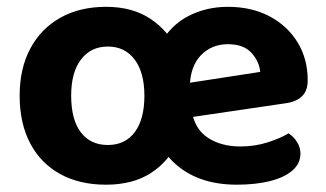

<svg xmlns="http://www.w3.org/2000/svg" viewBox="-20 -513 933 549"><path d="M515.7 -239.5Q515.7 -166.4 489.1 -108.7Q462.4 -51 410.9 -17.9Q359.5 15.1 283.2 15.1Q207.1 15.1 151.7 -15.6Q96.2 -46.3 66.2 -103.4Q36.2 -160.6 36.2 -239.5Q36.2 -317.4 66.7 -374.3Q97.2 -431.3 152.7 -462.4Q208.1 -493.5 283.2 -493.5Q358.5 -493.5 409.9 -459.3Q461.4 -425.1 488.6 -367.8Q515.7 -310.4 515.7 -239.5ZM288.4 -379.9Q239.8 -379.9 211.7 -343Q183.5 -306.2 183.5 -239.5Q183.5 -171.1 211 -134.8Q238.5 -98.4 288.4 -98.4Q337.9 -98.4 365.4 -135.3Q392.9 -172.1 392.9 -239.5Q392.9 -305.5 365 -342.7Q337.2 -379.9 288.4 -379.9ZM477.7 -170.8 472.3 -268.6 724.1 -307.4Q721.3 -337.6 698.8 -362.1Q676.3 -386.6 631.9 -386.6Q585.2 -386.6 554.7 -355.2Q524.1 -323.8 522.7 -265.7L527.2 -199.7Q536.1 -143.8 574.5 -119Q612.9 -94.2 667 -94.2Q709 -94.2 745.9 -106.1Q782.7 -117.9 804.8 -131.8Q819.4 -122.7 829.2 -107.1Q839.1 -91.6 839.1 -73.9Q839.1 -45 815.4 -24.9Q791.8 -4.9 750.8 5.1Q709.9 15.1 657.3 15.1Q542 15.1 474.7 -50.6Q407.4 -116.2 407.4 -245.4Q407.4 -330.9 437.2 -385.6Q467.1 -440.3 518.3 -466.9Q569.5 -493.5 631.5 -493.5Q699.3 -493.5 750.6 -466.4Q801.8 -439.3 830.8 -392.1Q859.8 -344.9 859.8 -283.5Q859.8 -253 843.2 -237.4Q826.7 -221.9 797.3 -217.8Z"/></svg>

Font: Baloo Bhaina 2
Style: Regular
Weight: 400
Designer: Yesha Goshar, Manish Minz, Shuchita Grover and Ek Type
Foundry: Ek Type
Version: Version 1.700